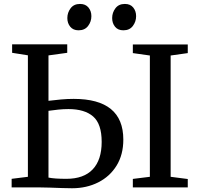

<svg xmlns="http://www.w3.org/2000/svg" viewBox="-20 -974 1032 998"><path d="M354.5 4.5Q334 4.5 303 3.5Q272 2.5 239 1.2Q206 0 179 0H40.5V-44.5L125 -55V-686.5L43 -699.5V-743.5H329.5V-699.5L232 -686V-450Q264 -454 297.2 -457Q330.5 -460 363 -460Q621 -460 621 -248.5Q621 -170 586 -113.2Q551 -56.5 490.5 -26Q430 4.5 354.5 4.5ZM325 -44.5Q415.5 -44.5 462 -93.8Q508.5 -143 508.5 -236.5Q508.5 -330 464.2 -368.5Q420 -407 336 -407Q308.5 -407 282.5 -404.2Q256.5 -401.5 232 -398V-51Q262.5 -44.5 325 -44.5ZM759 -55V-685.5L670.5 -698V-743H956V-698L867 -685.5V-55L956 -43.5V0H670.5V-44ZM388 -816.5Q360.5 -816.5 345.2 -835Q330 -853.5 330 -880Q330 -908.5 347 -931Q364 -953.5 395.5 -953.5H396.5Q424.5 -953.5 439.8 -935Q455 -916.5 455 -890Q455 -861.5 437.8 -839Q420.5 -816.5 389 -816.5ZM621 -816.5Q593 -816.5 578 -835Q563 -853.5 563 -880Q563 -908.5 580 -931Q597 -953.5 628.5 -953.5H629.5Q657.5 -953.5 672.5 -935Q687.5 -916.5 687.5 -890Q687.5 -861.5 670.5 -839Q653.5 -816.5 622 -816.5Z"/></svg>

Font: Merriweather Text
Style: Regular
Weight: 400
Designer: Eben Sorkin
Foundry: Eben Sorkin
Version: Version 2.100; ttfautohint (v1.7.19-72a1) -l 8 -r 50 -G 200 